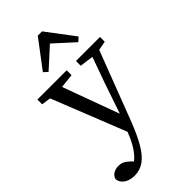

<svg xmlns="http://www.w3.org/2000/svg" viewBox="-302 -820 1141 1141"><g transform="rotate(-45 268.5 -250.0)"><path d="M97 248Q70 248 48.5 239.5Q27 231 14.5 215.5Q2 200 1 182Q6 161 25 149.5Q44 138 68 138Q90 138 107 147Q124 156 144 176L174 207L138 225L122 206Q153 189 176.5 163Q200 137 218 104Q236 71 249 36L265 -8L273 -14L359 -266L436 -481H495L311 0Q278 86 246 141Q214 196 178 222Q142 248 97 248ZM260 58 46 -481H145L297 -66L309 -49ZM7 -441V-481H253V-440L134 -427H106ZM331 -441V-481H533V-441L458 -427H435ZM420 -550 253 -702H337L170 -550L145 -573L277 -748H313L445 -573Z"/></g></svg>

Font: Source Serif 4 18pt
Style: Regular
Weight: 400
Designer: Frank Grießhammer
Foundry: Adobe Systems Incorporated
Version: Version 4.004;hotconv 1.0.116;makeotfexe 2.5.65601